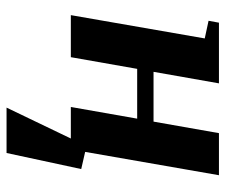

<svg xmlns="http://www.w3.org/2000/svg" viewBox="-72 -428 698 595"><g transform="rotate(90 277.5 -130.0)"><path d="M347.2 -205.6H192.9L156.7 0H26.4L98.6 -415L43.9 -426.8L49.8 -459H237.8L202.1 -256.3H356.4L392.1 -459H522.5L450.2 -44.4L503.4 -32.2L453.6 199.2H313L408.7 0H311Z"/></g></svg>

Font: Liberation Serif
Style: Bold Italic
Weight: 700
Italic angle: -16.333°
Designer: Steve Matteson
Foundry: Ascender Corporation
Version: Version 2.1.5